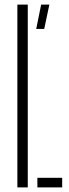

<svg xmlns="http://www.w3.org/2000/svg" viewBox="-20 -820 301 840"><path d="M56 0V-800H101.5V0ZM143.5 0V-42H252V0ZM138.5 -693.5 160 -800H196L173.5 -693.5Z"/></svg>

Font: Big Shoulders Stencil Display Light
Style: Regular
Weight: 300
Designer: Patric King
Foundry: XO Type Co
Version: Version 1.000